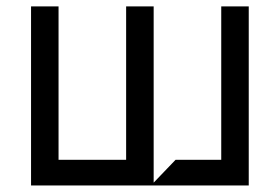

<svg xmlns="http://www.w3.org/2000/svg" viewBox="-20 -565 852 585"><path d="M737.9 0H74.6V-545.5H158.4V-78.1H364.3V-545.5H448.2V-8.5L514.9 -78.1H654.1V-545.5H737.9Z"/></svg>

Font: Riot Sans
Style: Regular
Weight: 400
Designer: Rasmus Andersson
Foundry: rsms
Version: Version 4.001